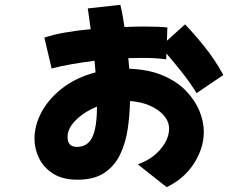

<svg xmlns="http://www.w3.org/2000/svg" viewBox="-20 -671 1040 796"><path d="M194 -387 164 -515Q198 -527 249 -536Q300 -545 356 -550Q353 -572 350 -593.5Q347 -615 344 -636L479 -651Q482 -640 486.5 -616.5Q491 -593 496 -559Q540 -561 579 -561Q611 -561 635.5 -560Q660 -559 674 -557L672 -502L747 -570Q784 -532 827.5 -478Q871 -424 906 -360L795 -285Q767 -330 735 -370.5Q703 -411 670 -449L669 -425Q627 -431 564 -431Q539 -431 512 -430L516 -386Q597 -383 655.5 -358Q714 -333 751.5 -294Q789 -255 807 -210.5Q825 -166 825 -125Q825 -58 785 5.5Q745 69 671 105L551 10Q588 -2 617 -25Q646 -48 663.5 -77.5Q681 -107 681 -137Q681 -167 659.5 -192Q638 -217 601.5 -233Q565 -249 519 -252Q518 -194 509.5 -136.5Q501 -79 478.5 -31.5Q456 16 413.5 45Q371 74 302 74Q239 74 199.5 48.5Q160 23 141.5 -16Q123 -55 123 -95Q123 -153 153.5 -208.5Q184 -264 240.5 -307Q297 -350 376 -371Q374 -394 372 -419Q323 -413 277.5 -405Q232 -397 194 -387ZM260 -103Q260 -62 299 -62Q343 -62 362.5 -102Q382 -142 382 -229Q330 -208 295 -173.5Q260 -139 260 -103Z"/></svg>

Font: Mochiy Pop One
Style: Regular
Weight: 400
Designer: FONTDASU
Foundry: FONTDASU / Google Inc. / Adobe
Version: Version 2.000